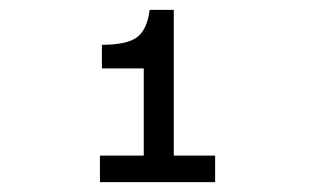

<svg xmlns="http://www.w3.org/2000/svg" viewBox="-20 -895 640 390"><path d="M183 -525V-579H272V-756H187V-804Q238 -804 258.5 -819.5Q279 -835 284 -875H333V-579H417V-525Z"/></svg>

Font: CommitMono
Style: 450Regular
Weight: 450
Designer: Eigil Nikolajsen
Foundry: Eigil Nikolajsen
Version: Version 1.002